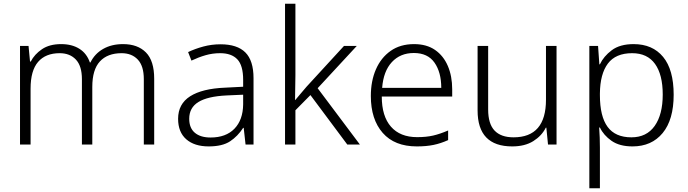

<svg xmlns="http://www.w3.org/2000/svg" viewBox="-20 -780 3711 1036"><path d="M644 -542Q723 -542 767.5 -497Q812 -452 812 -355V0H756V-353Q756 -424 723.5 -458.5Q691 -493 636 -493Q560 -493 519 -448.5Q478 -404 478 -311V0H422V-353Q422 -424 389.5 -458.5Q357 -493 302 -493Q226 -493 185.5 -446Q145 -399 145 -302V0H88V-532H134L142 -448H146Q166 -487 206.5 -514.5Q247 -542 310 -542Q368 -542 408 -517Q448 -492 465 -443H468Q491 -490 536.5 -516Q582 -542 644 -542Z M1170 -541Q1260 -541 1304 -497Q1348 -453 1348 -358V0H1305L1295 -90H1292Q1263 -45 1221.5 -17.5Q1180 10 1106 10Q1029 10 985 -28.5Q941 -67 941 -139Q941 -219 1006 -260.5Q1071 -302 1195 -307L1292 -312V-349Q1292 -427 1260.5 -460Q1229 -493 1168 -493Q1127 -493 1089 -482Q1051 -471 1013 -453L995 -499Q1033 -517 1077.5 -529Q1122 -541 1170 -541ZM1202 -265Q1100 -260 1050.5 -229.5Q1001 -199 1001 -139Q1001 -89 1031.5 -63.5Q1062 -38 1116 -38Q1199 -38 1245 -85.5Q1291 -133 1292 -217V-269Z M1574 -374Q1574 -342 1573 -307.5Q1572 -273 1572 -240H1573Q1586 -255 1602.5 -275Q1619 -295 1634 -312L1836 -532H1905L1694 -304L1922 0H1854L1655 -267L1574 -185V0H1518V-760H1574Z M2214 -542Q2282 -542 2327.5 -510.5Q2373 -479 2396.5 -424Q2420 -369 2420 -298V-259H2040Q2040 -153 2089.5 -96.5Q2139 -40 2231 -40Q2280 -40 2317 -48.5Q2354 -57 2398 -76V-24Q2358 -6 2319 2Q2280 10 2229 10Q2109 10 2045 -63Q1981 -136 1981 -262Q1981 -343 2008.5 -406Q2036 -469 2088 -505.5Q2140 -542 2214 -542ZM2213 -494Q2140 -494 2094.5 -445Q2049 -396 2042 -306H2361Q2361 -390 2324.5 -442Q2288 -494 2213 -494Z M2983 -532V0H2937L2928 -91H2925Q2903 -47 2857.5 -18.5Q2812 10 2744 10Q2557 10 2557 -184V-532H2614V-189Q2614 -112 2648.5 -75.5Q2683 -39 2751 -39Q2926 -39 2926 -242V-532Z M3399 -542Q3501 -542 3558 -473Q3615 -404 3615 -269Q3615 -134 3555.5 -62Q3496 10 3393 10Q3323 10 3280 -20Q3237 -50 3217 -92H3213Q3215 -67 3216 -37.5Q3217 -8 3217 17V236H3160V-532H3207L3214 -433H3217Q3237 -476 3281 -509Q3325 -542 3399 -542ZM3391 -493Q3302 -493 3260 -437Q3218 -381 3217 -276V-266Q3217 -152 3258.5 -95.5Q3300 -39 3387 -39Q3469 -39 3512.5 -100.5Q3556 -162 3556 -270Q3556 -377 3514.5 -435Q3473 -493 3391 -493Z"/></svg>

Font: Noto Sans Light
Style: Regular
Weight: 300
Designer: Monotype Design Team
Foundry: Monotype Imaging Inc.
Version: Version 2.007